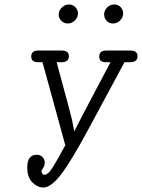

<svg xmlns="http://www.w3.org/2000/svg" viewBox="-20 -839 641 867"><path d="M103 -83Q103 -140.1 146 -140.1Q162.1 -140.1 172.1 -129.6Q182.1 -119.1 182.1 -104Q182.1 -91.8 174.6 -80.3Q167 -68.8 167 -64.9Q167 -62 168 -61Q171.9 -49.8 181.2 -49.8Q195.3 -49.8 213.1 -75.9Q231 -102.1 274.9 -183.1L171.9 -558.1H152.8Q120.6 -558.1 121.1 -584Q121.1 -610.8 152.8 -610.8H258.8Q291 -610.8 291 -585Q291 -558.1 257.8 -558.1H235.8L290 -356.9L305.2 -297.9L313 -257.8L314.9 -245.1Q320.8 -259.3 479 -558.1H457Q428.2 -558.1 428.2 -584Q428.2 -610.8 460 -610.8H568.8Q601.1 -610.8 601.1 -585Q601.1 -558.1 566.9 -558.1H542Q537.1 -548.3 526.9 -529.8L378.9 -254.9Q300.8 -109.9 255.4 -51Q210 7.8 175.8 7.8Q149.9 7.8 126.5 -15.1Q103 -38.1 103 -83ZM245.1 -772.9Q245.1 -792 259.5 -805.4Q273.9 -818.8 291 -818.8Q308.1 -818.8 320.1 -806.9Q332 -794.9 332 -778.8Q332 -759.8 317.6 -746.3Q303.2 -732.9 286.1 -732.9Q269 -732.9 257.1 -744.9Q245.1 -756.8 245.1 -772.9ZM450.2 -773.9Q450.2 -791 463.6 -804.9Q477.1 -818.8 496.1 -818.8Q513.2 -818.8 524.7 -806.9Q536.1 -794.9 536.1 -778.8Q536.1 -760.7 522.5 -746.8Q508.8 -732.9 490.2 -732.9Q472.2 -732.9 461.2 -745.4Q450.2 -757.8 450.2 -773.9Z"/></svg>

Font: CMU Typewriter Text
Style: LightOblique
Weight: 200
Italic angle: -9.46001°
Version: Version 0.7.0